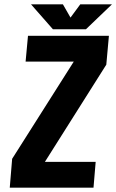

<svg xmlns="http://www.w3.org/2000/svg" viewBox="-20 -865 536 885"><path d="M270 -845 305 -784 350 -845H496L376 -730H224L123 -845ZM187 -119H421L411 0H25L36 -133L320 -581H98L109 -700H482L470 -567Z"/></svg>

Font: Share
Style: Bold Italic
Weight: 700
Designer: Ralph du Carrois
Version: Version 1.002